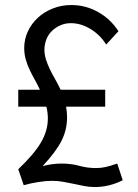

<svg xmlns="http://www.w3.org/2000/svg" viewBox="-20 -735 552 770"><path d="M53.2 -56.2Q117.2 -117.2 144.5 -164.1Q171.9 -210.9 171.9 -259.8Q171.9 -283.7 166 -307.1H53.2V-375H140.1Q130.4 -396 119.1 -416Q107.9 -436 98.4 -456.1Q88.9 -476.1 83 -497.6Q77.1 -519 77.1 -542Q77.1 -578.1 92 -609.6Q106.9 -641.1 132.6 -664.6Q158.2 -688 192.6 -701.4Q227.1 -714.8 266.1 -714.8Q323.2 -714.8 373 -687Q422.9 -659.2 455.1 -609.9L405.8 -556.2Q381.8 -595.2 343 -618.7Q304.2 -642.1 264.2 -642.1Q241.2 -642.1 222.2 -633.5Q203.1 -625 188.5 -611.1Q173.8 -597.2 166 -577.1Q158.2 -557.1 158.2 -535.2Q158.2 -515.1 164.6 -495.6Q170.9 -476.1 180.4 -456.5Q189.9 -437 201.4 -417Q212.9 -397 223.1 -375H401.9V-307.1H245.1Q247.1 -295.9 248 -285.4Q249 -274.9 249 -264.2Q249 -215.3 227.1 -171.1Q205.1 -127 150.9 -68.8Q188 -78.6 225.1 -79.1Q265.1 -79.1 297.6 -70.1Q330.1 -61 365.2 -61Q385.3 -61 404.5 -65.4Q423.8 -69.8 450.2 -79.1L472.2 -12.2Q446.3 1 417.7 8.1Q389.2 15.1 360.8 15.1Q337.9 15.1 317.4 11Q296.9 6.8 275.9 2.4Q254.9 -2 233.4 -5.9Q211.9 -9.8 189 -9.8Q164.1 -9.8 133.1 -4.9Q102.1 0 75.2 7.8Z"/></svg>

Font: Raleway Medium
Style: Regular
Weight: 500
Designer: Matt McInerney, Pablo Impallari, Rodrigo Fuenzalida
Foundry: Matt McInerney, Pablo Impallari, Rodrigo Fuenzalida
Version: Version 3.000g; ttfautohint (v1.5) -l 8 -r 28 -G 28 -x 14 -D